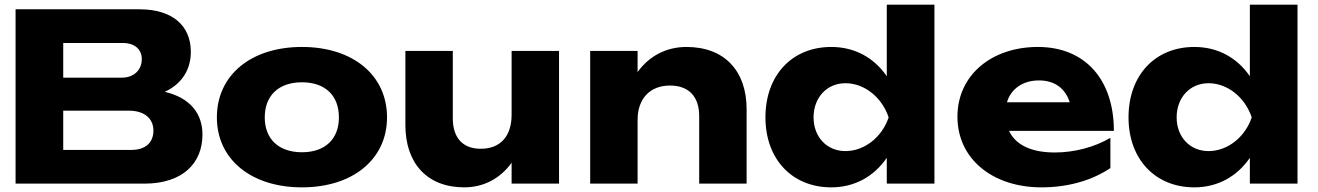

<svg xmlns="http://www.w3.org/2000/svg" viewBox="-20 -790 5671 826"><path d="M689 -395C769 -432 801 -498 801 -567C801 -681 720 -750 581 -750H47V0H601C767 0 851 -89 851 -211C851 -302 798 -369 689 -395ZM252 -314H533C603 -314 640 -279 640 -228C640 -176 605 -145 545 -145H252ZM252 -605H509C561 -605 590 -576 590 -536C590 -487 554 -456 505 -456H252Z M1279 16C1498 16 1645 -105 1645 -285C1645 -467 1498 -588 1279 -588C1060 -588 913 -467 913 -285C913 -105 1060 16 1279 16ZM1279 -135C1179 -135 1119 -192 1119 -285C1119 -379 1179 -436 1279 -436C1379 -436 1438 -379 1438 -285C1438 -192 1379 -135 1279 -135Z M2385 0V-571H2181V-297C2181 -204 2133 -150 2048 -150C1971 -150 1928 -197 1928 -281V-571H1724V-252C1724 -88 1817 16 1977 16C2058 16 2131 -20 2181 -90V0Z M2933 -588C2849 -588 2774 -551 2723 -480V-571H2519V0H2723V-275C2723 -365 2776 -422 2862 -422C2943 -422 2988 -375 2988 -290V0H3192V-320C3192 -484 3098 -588 2933 -588Z M4000 -770H3795V-462C3740 -542 3657 -588 3556 -588C3388 -588 3273 -467 3273 -285C3273 -105 3388 16 3556 16C3657 16 3740 -31 3795 -111V0H4000ZM3480 -285C3480 -370 3537 -432 3617 -432C3700 -432 3775 -370 3803 -285C3775 -201 3700 -140 3617 -140C3537 -140 3480 -201 3480 -285Z M4460 16C4576 16 4678 -14 4757 -67V-197C4689 -157 4602 -134 4518 -134C4416 -134 4349 -167 4321 -227H4772C4772 -447 4649 -588 4445 -588C4246 -588 4099 -467 4099 -288C4099 -105 4252 16 4460 16ZM4450 -444C4517 -444 4563 -410 4582 -350H4312C4329 -407 4379 -444 4450 -444Z M5562 -770H5357V-462C5302 -542 5219 -588 5118 -588C4950 -588 4835 -467 4835 -285C4835 -105 4950 16 5118 16C5219 16 5302 -31 5357 -111V0H5562ZM5042 -285C5042 -370 5099 -432 5179 -432C5262 -432 5337 -370 5365 -285C5337 -201 5262 -140 5179 -140C5099 -140 5042 -201 5042 -285Z"/></svg>

Font: Bounded
Style: Bold
Weight: 700
Designer: Vlad Churkin
Version: Version 3.0